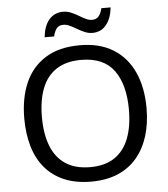

<svg xmlns="http://www.w3.org/2000/svg" viewBox="-60 -967 902 1031"><g transform="rotate(-5 390.5 -451.5)"><path d="M720 -358Q720 -275 699 -207.5Q678 -140 636.5 -91Q595 -42 533.5 -16Q472 10 391 10Q307 10 245 -16.5Q183 -43 142 -91.5Q101 -140 81 -208Q61 -276 61 -359Q61 -469 97 -551Q133 -633 206.5 -679Q280 -725 392 -725Q499 -725 572 -679.5Q645 -634 682.5 -551.5Q720 -469 720 -358ZM156 -358Q156 -268 181 -203Q206 -138 258.5 -103Q311 -68 391 -68Q472 -68 523.5 -103Q575 -138 600 -203Q625 -268 625 -358Q625 -493 569 -569.5Q513 -646 392 -646Q311 -646 258.5 -611.5Q206 -577 181 -512.5Q156 -448 156 -358ZM208 -784Q211 -814 219.5 -837.5Q228 -861 242 -877.5Q256 -894 275 -903Q294 -912 318 -912Q340 -912 360.5 -903.5Q381 -895 400 -883.5Q419 -872 436.5 -863.5Q454 -855 470 -855Q493 -855 505.5 -869.5Q518 -884 525 -913H575Q569 -855 541 -820Q513 -785 466 -785Q445 -785 425 -793.5Q405 -802 385.5 -813.5Q366 -825 348.5 -833.5Q331 -842 314 -842Q290 -842 278 -827.5Q266 -813 259 -784Z"/></g></svg>

Font: Noto Sans Hebrew
Style: Regular
Weight: 400
Designer: Monotype Design Team
Foundry: Monotype Imaging Inc.
Version: Version 2.003